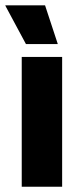

<svg xmlns="http://www.w3.org/2000/svg" viewBox="-31 -707 306 727"><path d="M204.3 0H51.3V-491.4H204.3ZM187.4 -541.6 139.6 -686.8H-10.6V-685.1L67.2 -540.2H187.4Z"/></svg>

Font: Anek Malayalam Medium
Style: Regular
Weight: 500
Designer: Maithili Shingre (Malayalam) & Yesha Goshar (Latin)
Foundry: Ek Type
Version: Version 1.003